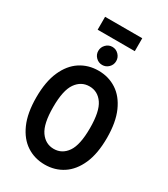

<svg xmlns="http://www.w3.org/2000/svg" viewBox="-246 -1140 1106 1262"><g transform="rotate(30 306.5 -509.0)"><path d="M39 -345Q39 -464 74 -543Q109 -622 169.5 -661.5Q230 -701 307 -701Q384 -701 444.5 -661.5Q505 -622 540 -543Q575 -464 575 -345Q575 -226 540 -147Q505 -68 444.5 -28.5Q384 11 307 11Q230 11 169.5 -28.5Q109 -68 74 -147Q39 -226 39 -345ZM167 -345Q167 -218 205.5 -163Q244 -108 307 -108Q370 -108 408 -163Q446 -218 446 -345Q446 -472 408 -527Q370 -582 307 -582Q244 -582 205.5 -527Q167 -472 167 -345ZM239 -813Q239 -841 259 -861.5Q279 -882 307 -882Q335 -882 355 -861.5Q375 -841 375 -813Q375 -785 355 -765Q335 -745 307 -745Q279 -745 259 -765Q239 -785 239 -813ZM166 -931V-1029H448V-931Z"/></g></svg>

Font: Radio Canada Condensed SemiBold
Style: Regular
Weight: 600
Width: 3
Designer: Charles Daoud, Etienne Aubert Bonn, Alexandre Saumier Demers, Jacques Le Bailly
Foundry: Radio-Canada
Version: Version 2.104; ttfautohint (v1.8.4.7-5d5b);gftools[0.9.28.de